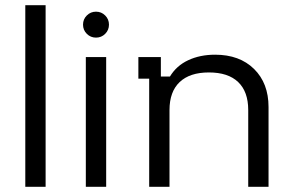

<svg xmlns="http://www.w3.org/2000/svg" viewBox="-20 -720 1123 740"><path d="M77.5 0V-700H155.8V0Z M310.8 0V-500H389.2V0ZM350 -575Q329.2 -575 314.6 -589.6Q300 -604.2 300 -625Q300 -645.8 314.6 -660.4Q329.2 -675 350 -675Q370.8 -675 385.4 -660.4Q400 -645.8 400 -625Q400 -604.2 385.4 -589.6Q370.8 -575 350 -575Z M555 0V-416.7H513.3V-500H600V-425H635Q660 -466.7 705.4 -487.9Q750.8 -509.2 809.2 -509.2Q903.3 -509.2 959.2 -454.2Q1015 -399.2 1015 -307.5V0H936.7V-295.8Q936.7 -366.7 897.9 -403.8Q859.2 -440.8 785 -440.8Q711.7 -440.8 672.5 -403.8Q633.3 -366.7 633.3 -295.8V0Z"/></svg>

Font: Funnel Display Light
Style: Regular
Weight: 300
Designer: NORD ID, Kristian Moeller
Foundry: Dicotype
Version: Version 1.000